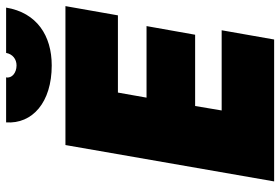

<svg xmlns="http://www.w3.org/2000/svg" viewBox="-168 -772 939 644"><g transform="rotate(-90 302.0 -449.5)"><path d="M16 0H492L523 -176H254L269 -265H508L537 -428H297L314 -524H573L604 -700H138ZM405 -746C505 -746 582 -796 599 -899H447C443 -877 426 -864 405 -864C380 -864 361 -880 365 -899H214C208 -811 281 -746 405 -746Z"/></g></svg>

Font: Fixel Display 20240404 Black
Style: Italic
Weight: 900
Italic angle: -10°
Designer: AlfaBravo + MacPaw
Foundry: Kyrylo Tkachov, Marchela Mozhyna, Serhii Makarenko, Maria Weinstein, Zakhar Kryvoshyya
Version: Version 1.211;Glyphs 3.2 (3225)